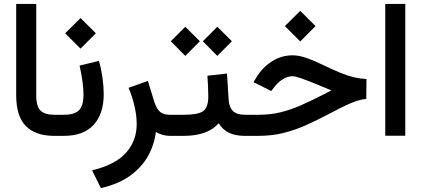

<svg xmlns="http://www.w3.org/2000/svg" viewBox="-20 -692 2147 978"><path d="M267.1 0H254.9Q162.1 0 112.3 -49.3Q62.5 -98.6 62.5 -207.5V-671.9H164.6V-207Q164.6 -148.4 187.3 -127.9Q210 -107.4 254.9 -107.4H267.1Z M508.3 -212.9Q508.3 -111.8 456.8 -55.9Q405.3 0 305.7 0H247.6V-107.4H305.7Q359.4 -107.4 382.3 -130.4Q405.3 -153.3 405.3 -211.4Q405.3 -241.2 399.4 -282Q393.6 -322.8 385.3 -357.9L483.9 -381.8Q495.6 -341.8 502 -296.6Q508.3 -251.5 508.3 -212.9ZM312 -522.5 390.1 -600.1 468.3 -522.5 390.1 -444.3Z M773.9 -20Q766.1 45.4 733.9 103Q701.7 160.6 642.1 203.4Q582.5 246.1 493.7 266.1L449.2 175.8Q568.8 146.5 622.6 85.4Q676.3 24.4 676.3 -59.6Q676.3 -102.1 665.5 -149.9Q654.8 -197.8 634.8 -244.6L733.4 -279.8L766.6 -171.4Q778.8 -135.7 796.1 -121.6Q813.5 -107.4 844.7 -107.4H863.8V0H850.1Q824.2 0 804.9 -6.1Q785.6 -12.2 773.9 -20Z M1238.3 0H1226.6Q1177.7 0 1145.8 -16.1Q1113.8 -32.2 1093.8 -64Q1065.9 -31.7 1020.8 -15.9Q975.6 0 917 0H844.2V-107.4H918Q989.3 -107.4 1014.9 -126Q1040.5 -144.5 1041 -198.7Q1041 -224.6 1039.6 -252.7Q1038.1 -280.8 1036.6 -306.2L1136.2 -317.4L1144.5 -186.5Q1147 -145.5 1166.7 -126.5Q1186.5 -107.4 1227.5 -107.4H1238.3ZM1013.2 -481.9 1086.9 -555.7 1161.1 -481.9 1086.9 -407.2ZM850.1 -481.9 923.8 -555.7 998 -481.9 923.8 -407.2Z M1431.2 -559.1 1509.3 -636.7 1587.4 -559.1 1509.3 -481ZM1218.8 0V-107.4H1298.3Q1357.9 -107.4 1409.4 -120.1Q1460.9 -132.8 1514.2 -156.2Q1567.4 -179.7 1631.8 -212.9L1668.5 -231.9Q1658.7 -234.9 1645.3 -241Q1631.8 -247.1 1597.7 -260.7Q1547.9 -281.2 1516.1 -292.5Q1484.4 -303.7 1470.2 -303.7Q1445.3 -303.7 1421.1 -288.8Q1397 -273.9 1379.9 -252L1361.8 -228.5L1271.5 -273.4L1284.2 -294.9Q1315.4 -347.2 1364 -378.7Q1412.6 -410.2 1470.7 -410.2Q1503.4 -410.2 1541.5 -396.7Q1579.6 -383.3 1623 -362.3Q1676.3 -336.4 1714.4 -321Q1752.4 -305.7 1783.4 -298.3Q1814.5 -291 1846.7 -289.6L1845.7 -188.5Q1821.3 -185.5 1797.4 -178Q1773.4 -170.4 1740 -154.5Q1706.5 -138.7 1653.3 -110.4Q1593.8 -79.1 1537.6 -54Q1481.4 -28.8 1422.6 -14.4Q1363.8 0 1296.9 0Z M1942.4 -671.9H2044.4V-0.5H1942.4Z"/></svg>

Font: Vazir Medium FD-UI
Style: Medium-FD-UI
Weight: 500
Designer: Saber Rastikerdar
Foundry: Saber Rastikerdar
Version: Version 30.1.0